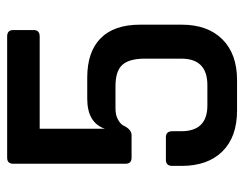

<svg xmlns="http://www.w3.org/2000/svg" viewBox="-93 -590 683 537"><g transform="rotate(-90 248.5 -321.5)"><path d="M276 -340H214Q195 -340 182.5 -333Q170 -326 166 -318Q155 -295 139 -295H76Q59 -295 59 -312V-626Q59 -643 76 -643H415Q433 -643 433 -626V-569Q433 -552 415 -552H157V-370Q174 -419 241 -419H300Q372 -419 410 -381.5Q448 -344 448 -271V-155Q448 -82 407 -41Q366 0 293 0H208Q134 0 93.5 -41Q53 -82 53 -155V-181Q53 -199 70 -199H133Q150 -199 150 -181V-156Q150 -83 222 -83H279Q353 -83 353 -156V-257Q353 -302 335.5 -321Q318 -340 276 -340Z"/></g></svg>

Font: Rajdhani SemiBold
Style: Regular
Weight: 600
Designer: Satya Rajpurohit, Jyotish Sonowal
Foundry: Indian Type Foundry
Version: Version 1.201 February 1, 2022